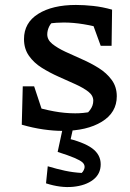

<svg xmlns="http://www.w3.org/2000/svg" viewBox="-20 -522 526 776"><path d="M233 7Q197 7 155 1Q113 -5 68 -18L109 -94Q155 -80 198.5 -72Q242 -64 284 -64Q300 -64 315.5 -65.5Q331 -67 347 -70L312 -49Q331 -60 344 -77.5Q357 -95 357 -115Q357 -136 337 -151.5Q317 -167 285 -181.5Q253 -196 217 -212Q181 -228 149 -248Q117 -268 97 -296.5Q77 -325 77 -364Q77 -430 134.5 -466Q192 -502 287 -502Q320 -502 357 -498Q394 -494 433 -483L405 -404Q361 -417 318.5 -424Q276 -431 238 -431Q224 -431 208.5 -430Q193 -429 176 -427L206 -442Q187 -432 179 -415.5Q171 -399 171 -383Q171 -361 191.5 -344.5Q212 -328 244 -313Q276 -298 311.5 -282.5Q347 -267 379 -247Q411 -227 431.5 -199Q452 -171 452 -133Q452 -67 391.5 -30Q331 7 233 7ZM68 -18 72 -173H118L169 -19ZM387 -337 333 -485 433 -483 431 -337ZM166 219 173 150Q210 161 242.5 168Q275 175 310 177Q315 173 318.5 165.5Q322 158 322 153Q322 142 313 134Q304 126 280.5 116Q257 106 213 92L240 34Q318 52 352.5 77.5Q387 103 387 142Q387 181 356.5 204.5Q326 228 275.5 233Q225 238 166 219ZM236 -15H278L254 92H213Z"/></svg>

Font: Piazzolla Thin SemiBold
Style: Regular
Weight: 600
Version: Version 2.005